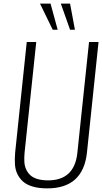

<svg xmlns="http://www.w3.org/2000/svg" viewBox="-20 -1045 573 1076"><path d="M372.6 -878.4 320.8 -1024.9H372.6L399.9 -878.4ZM275.4 -878.4 204.1 -1024.9H263.2L303.2 -878.4ZM244.6 10.7Q198.2 10.7 164.1 0.7Q129.9 -9.3 109.6 -27.1Q89.4 -44.9 77.4 -69.8Q65.4 -94.7 63.7 -125Q62 -155.3 64.9 -189.9L129.9 -809.6H183.1L117.7 -189Q115.2 -162.1 116.5 -138.7Q117.7 -115.2 126.5 -95.9Q135.3 -76.7 150.1 -63Q165 -49.3 190.2 -41.7Q215.3 -34.2 249.5 -34.2Q397.5 -34.2 413.6 -189L479 -809.6H532.2L467.3 -189.9Q445.8 10.7 244.6 10.7Z"/></svg>

Font: Oswald
Style: Extra-Light
Weight: 200
Designer: Vernon Adams
Foundry: Vernon Adams
Version: 3.0; ttfautohint (v0.94.23-7a4d-dirty) -l 8 -r 50 -G 200 -x 